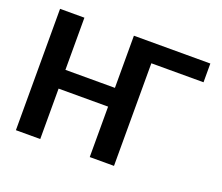

<svg xmlns="http://www.w3.org/2000/svg" viewBox="-117 -884 1221 1057"><g transform="rotate(20 493.0 -355.5)"><path d="M209 -405.3H499V-710.9H946.8V-601.1H641.1V0H499V-295.4H209V0H66.4V-710.9H209Z"/></g></svg>

Font: Roboto Web
Style: Bold
Weight: 700
Designer: Google
Version: Version 1.200310; 2013